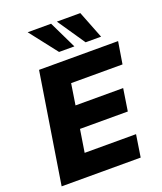

<svg xmlns="http://www.w3.org/2000/svg" viewBox="-167 -1048 977 1155"><g transform="rotate(-20 321.5 -470.5)"><path d="M25 0 137 -705H643L620 -564H291L270 -429H575L553 -287H247L224 -142H553L531 0ZM457 -765 337 -941H487L556 -765ZM287 -765 150 -941H300L385 -765Z"/></g></svg>

Font: Mulish ExtraLight Black
Style: Italic
Weight: 900
Italic angle: -9°
Version: Version 3.603